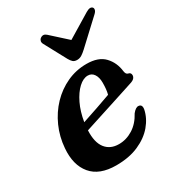

<svg xmlns="http://www.w3.org/2000/svg" viewBox="-168 -775 804 884"><g transform="rotate(-30 234.0 -333.0)"><path d="M430 -148Q421.5 -106.5 391 -70.2Q360.5 -34 310 -11.8Q259.5 10.5 190.5 10.5Q101.5 10.5 59.5 -39.8Q17.5 -90 24.5 -176Q29 -235 52.2 -287Q75.5 -339 113.2 -378.5Q151 -418 199.8 -440.5Q248.5 -463 304 -463Q367 -463 398.2 -430Q429.5 -397 435 -348.5Q437.5 -330.5 449 -328.5Q462 -326 462.5 -313Q463 -304 456.2 -296.2Q449.5 -288.5 432 -283.5Q410.5 -276.5 376.8 -265.5Q343 -254.5 303.8 -241.8Q264.5 -229 226.2 -216.8Q188 -204.5 157.5 -194.5Q154.5 -132 179.2 -100Q204 -68 250 -68Q289.5 -68 324.8 -90Q360 -112 383 -155Q400.5 -177 415 -175.5Q434.5 -174 430 -148ZM282.5 -413.5Q258 -413.5 233.2 -390.5Q208.5 -367.5 189.2 -327.5Q170 -287.5 161.5 -235.5Q199.5 -248 243.8 -263.2Q288 -278.5 319.5 -290Q326 -314.5 326 -350.5Q326 -379 314.5 -396.2Q303 -413.5 282.5 -413.5ZM326.5 -526.5Q313 -514 301.8 -507Q290.5 -500 277 -500Q263 -500 255.2 -507Q247.5 -514 240.5 -526.5L178 -642.5Q173 -651.5 175 -659.5Q177 -667.5 183.5 -672Q199.5 -683.5 215 -669.5L299.5 -593L425.5 -669.5Q450 -684 460 -672Q464 -667.5 462.2 -659.2Q460.5 -651 450 -641.5Z"/></g></svg>

Font: Fraunces 72pt S050 SemiBold
Style: Italic
Weight: 600
Italic angle: -16°
Version: Version 1.000; ttfautohint (v1.8.3)